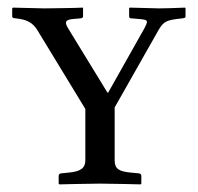

<svg xmlns="http://www.w3.org/2000/svg" viewBox="-20 -482 519 504"><path d="M204 -61C204 -41 192 -32 161 -29L141 -27C137 -27 134 -24 134 -21V0L136 2C136 2 214 0 242 0C273 0 349 2 349 2L351 0V-21C351 -24 348 -27 344 -27L323 -29C292 -32 281 -39 281 -61V-200L391 -394C406 -421 411 -428 443 -432L460 -434C467 -435 467 -437 467 -439V-460L466 -462C451 -461 405 -460 398 -460C388 -460 332 -462 321 -462L319 -461V-439C319 -437 320 -434 323 -434L346 -432C370 -430 370 -428 357 -404L264 -239H262L161 -404C151 -420 147 -430 171 -432L193 -434C196 -434 198 -437 198 -439V-461L197 -462C185 -461 101 -460 96 -460C85 -460 23 -462 14 -462L12 -460V-439C12 -435 17 -434 20 -434C49 -431 65 -424 78 -403L204 -196Z"/></svg>

Font: Linux Libertine O C
Style: Regular
Weight: 400
Designer: Philipp H. Poll
Foundry: Philipp H. Poll
Version: Version 4.0.3